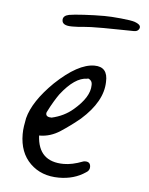

<svg xmlns="http://www.w3.org/2000/svg" viewBox="-39 -423 371 477"><g transform="rotate(5 146.5 -184.0)"><path d="M125 21Q81 21 53.5 -6Q26 -33 26 -79Q26 -89 27.5 -99Q29 -109 31 -119Q42 -162 92 -211Q148 -264 189 -264Q223 -264 221 -226Q220 -177 167 -130Q144 -111 119.5 -95Q95 -79 68 -79H67Q70 -14 134 -14Q155 -14 181 -24Q183 -25 187 -25Q200 -25 200 -12Q200 -3 191 2Q163 21 125 21ZM94 -126Q125 -133 147 -152Q186 -185 186 -215V-217Q186 -224 181 -228Q176 -232 174 -230Q143 -230 108 -185Q103 -178 96 -166.5Q89 -155 81 -139Q80 -137 80 -135Q80 -126 94 -126ZM124 -356Q100 -356 100 -370Q100 -381 115 -384Q126 -386 152 -387.5Q178 -389 203 -389Q219 -389 244.5 -386.5Q270 -384 279 -381Q293 -376 293 -369Q293 -365 289.5 -361.5Q286 -358 279 -358Q263 -358 244 -358.5Q225 -359 203 -359Q166 -359 153 -357.5Q140 -356 127 -356Z"/></g></svg>

Font: Square Peg
Style: Regular
Weight: 400
Designer: Robert E. Leuschke
Foundry: Robert E. Leuschke
Version: Version 1.010; ttfautohint (v1.8.4.7-5d5b)